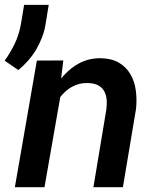

<svg xmlns="http://www.w3.org/2000/svg" viewBox="-43 -781 650 801"><path d="M19 0H142.6L208.5 -376.5Q219.2 -389.6 231.4 -400.6Q243.7 -411.6 257.3 -418.9Q271.5 -426.8 287.8 -430.9Q304.2 -435.1 322.3 -434.6Q348.1 -434.1 364.5 -426Q380.9 -418 390.1 -403.3Q398.9 -389.2 401.4 -369.4Q403.8 -349.6 400.9 -325.7L346.7 0H469.7L524.4 -326.2Q528.8 -366.7 523.4 -404.8Q518.1 -442.9 500.5 -472.2Q483.4 -501.5 453.4 -519.3Q423.3 -537.1 377.4 -538.1Q347.7 -538.6 321.3 -530.8Q294.9 -522.9 272.5 -508.3Q255.4 -497.6 240.5 -483.6Q225.6 -469.7 211.9 -453.6L221.2 -528.8L110.8 -528.3ZM147 -679.2 160.2 -760.7H57.6L43.9 -678.2Q36.1 -635.7 18.6 -599.1Q1 -562.5 -23.4 -527.8L33.2 -488.8Q55.7 -506.8 74.5 -528.3Q93.3 -549.8 107.9 -574.2Q122.1 -598.6 132.3 -625Q142.6 -651.4 147 -679.2Z"/></svg>

Font: Roboto Mono SemiBold
Style: Italic
Weight: 600
Italic angle: -10°
Monospace: yes
Designer: Google
Version: Version 3.000